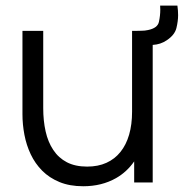

<svg xmlns="http://www.w3.org/2000/svg" viewBox="-20 -650 654 684"><path d="M550.5 -630H612Q614.5 -612 614.5 -596Q614.5 -575 608.5 -550.2Q602.5 -525.5 574 -506.5Q552 -491.5 524 -490V0H458V-75Q432 -37.5 393.5 -15.5Q342.5 13.5 276.5 13.5Q228 13.5 191.8 -1.5Q155.5 -16.5 130.2 -42Q105 -67.5 89.5 -100.2Q74 -133 67 -169.8Q60 -206.5 60 -243V-540H134V-264.5Q134 -220 142.5 -182Q151 -144 169.8 -115.8Q188.5 -87.5 218.2 -72Q248 -56.5 290.5 -56.5Q329.5 -56.5 359.2 -70Q389 -83.5 409.2 -108.8Q429.5 -134 440 -170.2Q450.5 -206.5 450.5 -252V-540H462.5Q473.5 -540.5 484.8 -540.5Q496 -540.5 507.5 -543Q541.5 -550 546.2 -572.2Q551 -594.5 551 -615Q551 -622.5 550.5 -630Z"/></svg>

Font: Cns Manrope
Style: Regular
Weight: 400
Designer: Mikhail Sharanda
Foundry: Mikhail Sharanda
Version: Version 4.504